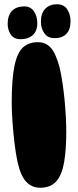

<svg xmlns="http://www.w3.org/2000/svg" viewBox="-20 -923 367 901"><path d="M168 -42Q130 -42 103.5 -69.5Q77 -97 62 -164Q54 -202 48 -252Q42 -302 38.5 -352.5Q35 -403 35 -442Q35 -555 48.5 -616.5Q62 -678 89 -701.5Q116 -725 157 -725Q196 -725 219.5 -697.5Q243 -670 260 -605Q267 -575 273 -535.5Q279 -496 283 -454Q287 -412 289 -373Q291 -334 291 -306Q291 -221 281 -162Q271 -103 244.5 -72.5Q218 -42 168 -42ZM77 -739Q45 -739 30.5 -761Q16 -783 16 -811Q16 -851 36.5 -872Q57 -893 94 -893Q124 -893 139.5 -869.5Q155 -846 155 -814Q155 -777 133.5 -758Q112 -739 77 -739ZM247 -903Q280 -903 295.5 -879Q311 -855 311 -824Q311 -784 291.5 -764Q272 -744 236 -744Q204 -744 188 -767Q172 -790 172 -821Q172 -861 192.5 -882Q213 -903 247 -903Z"/></svg>

Font: DynaPuff SemiBold
Style: Regular
Weight: 600
Designer: Toshi Omagari, Jennifer Daniel
Foundry: Google Fonts
Version: Version 2.000